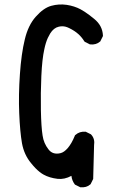

<svg xmlns="http://www.w3.org/2000/svg" viewBox="-20 -786 540 848"><path d="M332.5 40 313 30.3 311 29.3 309.6 27.3Q297.9 11.7 295.4 -9.3Q264.6 7.3 234.4 3.9Q198.2 -0.5 172.9 -14.6Q164.6 -19 155.3 -26.4Q146 -33.7 136.7 -43.2Q127.4 -52.7 117.7 -64.9Q86.4 -102.1 77.1 -153.3Q68.4 -203.1 64.9 -285.2Q61.5 -367.2 67.9 -458Q74.2 -549.3 89.4 -611.3Q96.7 -642.6 108.9 -668Q121.1 -693.4 138.2 -712.4Q172.4 -751 206.5 -760.3Q239.7 -769.5 274.4 -764.6Q308.6 -759.3 335.4 -745.1Q344.7 -740.2 354.2 -733.9Q363.8 -727.5 374.3 -719.7Q384.8 -711.9 396 -702.6Q432.6 -672.9 434.6 -629.4V-627L433.6 -624.5L423.8 -605L422.9 -603L421.4 -602.1Q404.8 -587.4 378.9 -589.8H377L375.5 -590.8L356 -600.6L353.5 -602.1L352.1 -604Q346.7 -612.8 340.1 -620.8Q333.5 -628.9 325.7 -635.7Q310.1 -649.9 285.2 -662.1Q277.3 -666 269.8 -668Q262.2 -669.9 254.6 -669.9Q247.1 -669.9 239.3 -668Q217.3 -663.1 201.7 -638.2Q196.3 -629.4 191.4 -618.9Q186.5 -608.4 182.6 -595.7Q178.7 -583 175.8 -568.8Q166 -524.9 162.6 -450.2Q159.2 -375 160.6 -299.3Q162.1 -224.6 168 -188Q170.4 -170.4 177 -155Q183.6 -139.6 194.3 -126Q212.9 -101.6 246.6 -109.4Q254.9 -111.3 262.9 -116.9Q271 -122.6 279.1 -131.8Q287.1 -141.1 295.2 -154.8Q303.2 -168.5 310.5 -186.5L311 -188.5L313 -189.9Q331.5 -206.5 357.4 -204.1H359.4L360.8 -203.1L380.4 -193.4L381.8 -192.4L383.3 -190.9Q399.9 -172.4 395.5 -144.5L391.6 2.4V4.4L390.6 6.3L380.9 25.9L379.9 27.8L378.4 28.8Q361.8 43.5 335.9 41H334Z"/></svg>

Font: NaikaiFont
Style: Bold
Weight: 700
Version: Version 1.89